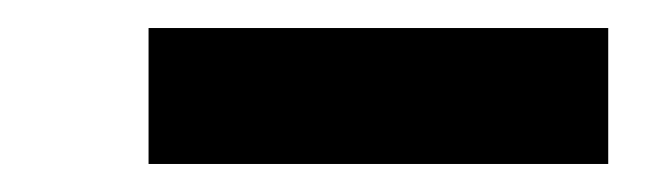

<svg xmlns="http://www.w3.org/2000/svg" viewBox="-20 -752 464 137"><path d="M86 -635V-732H414V-635Z"/></svg>

Font: Readex Pro bold
Style: Bold
Weight: 700
Designer: Bonnie Shaver-Troup, Thomas Jockin
Foundry: Lexend
Version: Version 1.200; ttfautohint (v1.8.3)